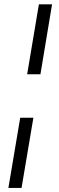

<svg xmlns="http://www.w3.org/2000/svg" viewBox="-20 -748 277 904"><path d="M75.2 -193.8H137.2L81.5 136.7H19.5ZM225.1 -727.5 170.4 -398.4H107.9L163.1 -727.5Z"/></svg>

Font: Inter 16pt Light
Style: Italic
Weight: 300
Italic angle: -9.3988°
Version: Version 4.001;git-66647c0bb